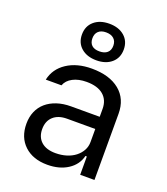

<svg xmlns="http://www.w3.org/2000/svg" viewBox="-149 -923 899 1036"><g transform="rotate(20 300.0 -405.0)"><path d="M63 -160Q63 -199 76.5 -230.5Q90 -262 115.5 -284Q141 -306 177 -318Q213 -330 258 -330H422V-375Q422 -426 388.5 -454.5Q355 -483 292 -483Q246 -483 213.5 -466Q181 -449 170 -419H80Q94 -484 151.5 -522Q209 -560 294 -560Q396 -560 454 -512.5Q512 -465 512 -380V0H430V-105H422Q409 -52 361 -21Q313 10 244 10Q161 10 112 -36Q63 -82 63 -160ZM264 -64Q298 -64 327 -73Q356 -82 377 -98.5Q398 -115 410 -137Q422 -159 422 -185V-260H260Q210 -260 181.5 -234Q153 -208 153 -162Q153 -116 182 -90Q211 -64 264 -64ZM180 -715Q180 -763 213 -791.5Q246 -820 300 -820Q354 -820 387 -791.5Q420 -763 420 -715Q420 -667 387 -638.5Q354 -610 300 -610Q246 -610 213 -638.5Q180 -667 180 -715ZM240 -715Q240 -689 255 -675Q270 -661 299 -661Q328 -661 344 -675Q360 -689 360 -715Q360 -741 344 -755.5Q328 -770 299 -770Q271 -770 255.5 -755.5Q240 -741 240 -715Z"/></g></svg>

Font: JetBrainsMono NF
Style: Regular
Weight: 400
Monospace: yes
Designer: Philipp Nurullin, Konstantin Bulenkov
Foundry: JetBrains
Version: Version 1.0.2; ttfautohint (v1.8.3)